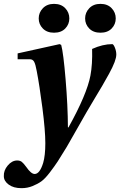

<svg xmlns="http://www.w3.org/2000/svg" viewBox="-34 -730 621 992"><path d="M-14.2 180.2Q-15.6 150.9 5.9 125.2Q27.3 99.6 54.2 99.1Q69.3 99.1 78.4 106.2Q87.4 113.3 101.1 131.8Q126.5 168.9 145 168.9Q171.4 168.9 189 111.8Q200.2 73.7 200.2 9.8Q200.2 -55.2 185.1 -172.6Q169.9 -290 155.8 -362.8Q149.4 -398.4 142.1 -411.4Q134.8 -424.3 119.1 -423.8H57.1V-454.1L273.9 -502L282.2 -498Q293.5 -457 304.9 -320.1Q316.4 -183.1 316.9 -71.8H319.8Q414.6 -242.2 433.1 -338.9Q444.3 -397.9 441.9 -477.1Q497.1 -502 545.9 -502Q552.2 -502 559.6 -483.9Q566.9 -465.8 566.9 -448.2Q566.9 -433.1 558.1 -409.2Q549.3 -385.3 529.3 -348.6Q509.3 -312 494.1 -286.4Q479 -260.7 450.2 -212.9Q415 -154.8 366.2 -67.9Q317.4 19 311 28.8Q279.8 80.1 264.4 103.8Q249 127.4 223.9 160.4Q198.7 193.4 179.7 207Q160.6 220.7 134 231.4Q107.4 242.2 77.1 242.2Q35.6 242.2 10.7 223.6Q-14.2 205.1 -14.2 180.2ZM245.1 -710Q281.7 -710 303 -687.7Q324.2 -665.5 324.2 -634.8Q324.2 -604.5 303.2 -582.8Q282.2 -561 245.1 -561Q208.5 -561 187.3 -582.8Q166 -604.5 166 -634.8Q166 -665 187.5 -687.5Q209 -710 245.1 -710ZM484.9 -710Q521.5 -710 542.7 -687.7Q564 -665.5 564 -634.8Q564 -604.5 543 -582.8Q522 -561 484.9 -561Q448.2 -561 427 -582.8Q405.8 -604.5 405.8 -634.8Q405.8 -665 427.2 -687.5Q448.7 -710 484.9 -710Z"/></svg>

Font: Linguistics Pro
Style: Bold Italic
Weight: 700
Italic angle: -12°
Designer: Stefan Peev, Context Ltd
Foundry: Stefan Peev, Context Ltd
Version: Version 001.000